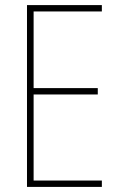

<svg xmlns="http://www.w3.org/2000/svg" viewBox="-20 -827 472 754"><path d="M380 -93H86V-807H380V-782H112V-481H364V-456H112V-118H380Z"/></svg>

Font: Noto Sans Telugu UI Condensed Thin
Style: Regular
Weight: 100
Width: 3
Designer: Jelle Bosma - Monotype Design Team
Foundry: Monotype Imaging Inc.
Version: Version 2.005; ttfautohint (v1.8.4.7-5d5b)